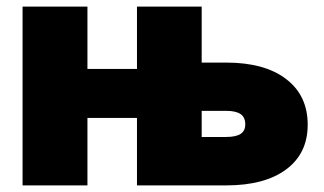

<svg xmlns="http://www.w3.org/2000/svg" viewBox="-20 -561 980 581"><path d="M541.5 0V-146.5H663.6Q693.8 -146.5 708 -155.8Q722.2 -165 722.2 -184.6Q722.2 -206.1 708 -215.8Q693.8 -225.6 663.6 -225.6H499.5V-371.6H664.6Q780.8 -371.6 845.9 -321.8Q911.1 -272 911.1 -183.6Q911.1 -96.7 845.9 -48.3Q780.8 0 664.6 0ZM48.3 0V-541H244.6V0ZM186.5 -204.1V-352.5H452.1V-204.1ZM394.5 0V-541H590.3V0Z"/></svg>

Font: Inter 17pt Black
Style: Regular
Weight: 900
Version: Version 4.001;git-66647c0bb